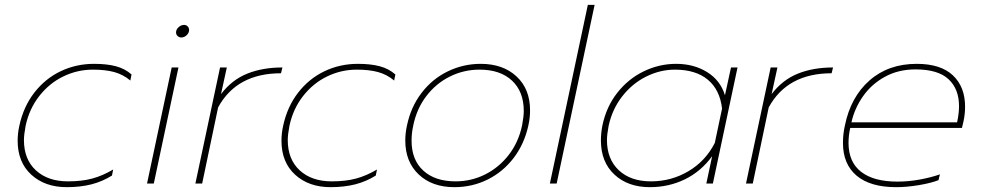

<svg xmlns="http://www.w3.org/2000/svg" viewBox="-20 -759 4060 794"><path d="M53 -177Q53 -208 60 -239Q77 -318 122 -376Q167 -434 231 -464.5Q295 -495 369 -495Q422 -495 459.5 -485Q497 -475 524 -451L519 -426Q489 -451 452.5 -461Q416 -471 364 -471Q300 -471 242 -443Q184 -415 142.5 -362Q101 -309 86 -239Q79 -202 79 -180Q79 -100 128.5 -54.5Q178 -9 261 -9Q318 -9 361 -20.5Q404 -32 448 -58L443 -33Q403 -8 357.5 3.5Q312 15 256 15Q166 15 109.5 -36.5Q53 -88 53 -177Z M708 -625Q708 -637 718.5 -646.5Q729 -656 741 -656Q750 -656 756 -650Q762 -644 762 -635Q762 -623 752 -613.5Q742 -604 730 -604Q721 -604 714.5 -610Q708 -616 708 -625ZM690 -480H718L616 0H588Z M890 -480H918L894 -370Q939 -429 1002.5 -454.5Q1066 -480 1148 -480L1142 -456Q959 -456 882 -315L816 0H788Z M1144 -177Q1144 -208 1151 -239Q1168 -318 1213 -376Q1258 -434 1322 -464.5Q1386 -495 1460 -495Q1513 -495 1550.5 -485Q1588 -475 1615 -451L1610 -426Q1580 -451 1543.5 -461Q1507 -471 1455 -471Q1391 -471 1333 -443Q1275 -415 1233.5 -362Q1192 -309 1177 -239Q1170 -202 1170 -180Q1170 -100 1219.5 -54.5Q1269 -9 1352 -9Q1409 -9 1452 -20.5Q1495 -32 1539 -58L1534 -33Q1494 -8 1448.5 3.5Q1403 15 1347 15Q1257 15 1200.5 -36.5Q1144 -88 1144 -177Z M1656 -178Q1656 -209 1663 -240Q1679 -317 1723.5 -375Q1768 -433 1832 -464Q1896 -495 1968 -495Q2060 -495 2116 -443Q2172 -391 2172 -303Q2172 -271 2165 -240Q2148 -163 2104 -105.5Q2060 -48 1996.5 -16.5Q1933 15 1859 15Q1767 15 1711.5 -37.5Q1656 -90 1656 -178ZM2139 -240Q2146 -277 2146 -300Q2146 -380 2097.5 -425.5Q2049 -471 1963 -471Q1898 -471 1840.5 -442.5Q1783 -414 1743 -361.5Q1703 -309 1689 -240Q1682 -209 1682 -177Q1682 -98 1730.5 -53.5Q1779 -9 1864 -9Q1929 -9 1986 -37.5Q2043 -66 2083.5 -118Q2124 -170 2139 -240Z M2411 -739H2439L2282 0H2254Z M2465 -178Q2465 -208 2471 -239Q2487 -317 2532.5 -375Q2578 -433 2642 -464Q2706 -495 2776 -495Q2849 -495 2904 -461Q2959 -427 2978 -365L3003 -480H3030L2928 0H2901L2925 -113Q2879 -50 2812.5 -17.5Q2746 15 2667 15Q2577 15 2521 -37Q2465 -89 2465 -178ZM2936 -168 2966 -310Q2957 -388 2907 -429.5Q2857 -471 2771 -471Q2710 -471 2652.5 -442.5Q2595 -414 2553.5 -361Q2512 -308 2497 -239Q2490 -202 2490 -180Q2490 -101 2539 -55Q2588 -9 2672 -9Q2756 -9 2827 -51Q2898 -93 2936 -168Z M3167 -480H3195L3171 -370Q3216 -429 3279.5 -454.5Q3343 -480 3425 -480L3419 -456Q3236 -456 3159 -315L3093 0H3065Z M3466 -168Q3466 -205 3474 -240Q3498 -358 3576 -426.5Q3654 -495 3771 -495Q3870 -495 3920.5 -447.5Q3971 -400 3971 -318Q3971 -286 3964 -255L3958 -230H3496Q3489 -199 3489 -168Q3489 -89 3541 -48.5Q3593 -8 3691 -8Q3737 -8 3783.5 -16.5Q3830 -25 3867 -38L3861 -14Q3831 -2 3780.5 6.5Q3730 15 3686 15Q3579 15 3522.5 -32.5Q3466 -80 3466 -168ZM3938 -253Q3946 -290 3946 -320Q3946 -391 3902.5 -431.5Q3859 -472 3766 -472Q3695 -472 3639.5 -441.5Q3584 -411 3549 -361Q3514 -311 3501 -253Z"/></svg>

Font: Prompt Thin
Style: Italic
Weight: 250
Italic angle: -12°
Designer: Katatrad Team
Foundry: CadsonDemak
Version: Version 1.001